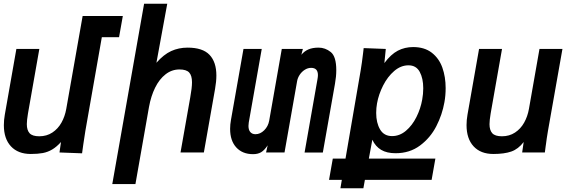

<svg xmlns="http://www.w3.org/2000/svg" viewBox="-20 -810 3040 1020"><path d="M0.5 -145Q0.5 -172.5 5.5 -200.5L67 -550H189L128.5 -206.5Q122.5 -170.5 122.5 -150.5Q122.5 -118.5 137.2 -102.2Q152 -86 188.5 -86Q228 -86 258 -105.8Q288 -125.5 306.5 -158.5Q325 -191.5 332 -231.5L419 -725H632.5L612.5 -612.5H521L433.5 -114.5Q429.5 -90.5 422.5 -42.5L416 4.5L296 0L304 -55.5Q280.5 -29.5 257.2 -15.8Q234 -2 207.5 3Q181 8 143.5 8Q76 8 38.2 -32.5Q0.5 -73 0.5 -145Z M745.5 -790H868.5L811 -476.5Q849.5 -520.5 889.5 -538.8Q929.5 -557 976.5 -557Q1056.5 -557 1093 -518.8Q1129.5 -480.5 1129.5 -409Q1129.5 -377 1122.5 -337.5L1063 0H939L990.5 -291.5Q1000 -343 1000 -373Q1000 -408.5 985 -424.8Q970 -441 933.5 -441Q892.5 -441 859.5 -415.2Q826.5 -389.5 804.2 -344.5Q782 -299.5 771.5 -241.5L699.5 168H576.5Z M1202.5 -125.5Q1202.5 -148.5 1207 -173L1273.5 -550H1370.5L1301.5 -159Q1300 -149.5 1300 -141Q1300 -119.5 1310 -108.2Q1320 -97 1337 -97Q1362.5 -97 1383.5 -117.8Q1404.5 -138.5 1410 -168.5L1477 -550H1589L1581 -519Q1596.5 -538 1618.5 -547.5Q1640.5 -557 1672.5 -557Q1708 -557 1737.2 -533.5Q1766.5 -510 1766.5 -437Q1766.5 -403.5 1759.5 -364.5L1695 0.5H1598L1666.5 -388.5Q1669 -402 1669 -411Q1669 -449.5 1633 -449.5Q1615 -449.5 1599 -439.2Q1583 -429 1572.2 -412.8Q1561.5 -396.5 1558.5 -379.5L1491.5 0H1393.5L1402 -38Q1384.5 -11.5 1367 -1.2Q1349.5 9 1324.5 9Q1268 9 1235.2 -26.8Q1202.5 -62.5 1202.5 -125.5Z M1748 32.5H1815.5L1896 -435.5Q1903 -477 1909 -528.5L1912 -554.5L2029.5 -550L2022 -475Q2056.5 -521.5 2093.5 -540.8Q2130.5 -560 2175 -560Q2235 -560 2273.8 -530Q2312.5 -500 2330 -450.8Q2347.5 -401.5 2347.5 -342Q2347.5 -302.5 2341 -267Q2329.5 -201 2297.8 -139.2Q2266 -77.5 2211.2 -36.8Q2156.5 4 2081.5 4Q2035 4 2005 -13.8Q1975 -31.5 1958 -67.5L1939.5 32.5H2293L2273 145.5H1918.5L1910.5 190H1788.5L1796 145.5H1728ZM2223 -281Q2228.5 -311 2228.5 -341Q2228.5 -393.5 2209.8 -428.2Q2191 -463 2150 -463Q2109.5 -463 2074.2 -432.8Q2039 -402.5 2015.2 -355.5Q1991.5 -308.5 1983 -261Q1978.5 -236.5 1978.5 -210Q1978.5 -157.5 1999.2 -122.2Q2020 -87 2063 -87Q2103 -87 2136.5 -115.2Q2170 -143.5 2192.2 -188Q2214.5 -232.5 2223 -281Z M2458.5 -145.5Q2458.5 -172.5 2463.5 -200.5L2525 -550H2647L2586.5 -206.5Q2580.5 -170.5 2580.5 -150.5Q2580.5 -118.5 2595.2 -102.2Q2610 -86 2646.5 -86Q2686 -86 2716 -105.8Q2746 -125.5 2764.5 -158.5Q2783 -191.5 2790 -231.5L2846 -550H2968L2891 -114.5Q2884 -73.5 2880 -40.5Q2880.5 -46 2874.5 0H2754L2762 -55.5Q2733.5 -18 2696.2 -5Q2659 8 2601 8Q2533.5 8 2496 -32.5Q2458.5 -73 2458.5 -145.5Z"/></svg>

Font: JuliaMono BoldItalic
Style: Regular
Weight: 700
Italic angle: -9°
Monospace: yes
Designer: cormullion
Foundry: corm
Version: Version 0.049; ttfautohint (v1.8.4)